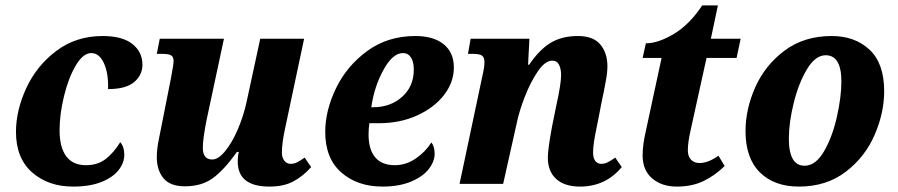

<svg xmlns="http://www.w3.org/2000/svg" viewBox="-20 -679 3315 709"><path d="M39 -192Q39 -271 77 -353.5Q115 -436 188 -491Q261 -546 359 -546Q432 -546 469 -516.5Q506 -487 506 -440Q506 -402 475.5 -376Q445 -350 379 -350Q381 -407 364 -445Q347 -483 317 -483Q287 -483 260 -437.5Q233 -392 216.5 -324.5Q200 -257 200 -198Q200 -135 224.5 -102Q249 -69 297 -69Q341 -69 370.5 -92Q400 -115 424 -154Q439 -137 439 -107Q439 -78 418 -51Q397 -24 354.5 -7Q312 10 250 10Q158 10 98.5 -42.5Q39 -95 39 -192Z M858 -82Q858 -105 862 -118H855Q808 -52 766.5 -21.5Q725 9 663 9Q608 9 583.5 -21Q559 -51 559 -99Q559 -129 567 -167Q575 -205 576 -212L611 -389Q621 -441 621 -453Q621 -469 612 -474.5Q603 -480 580 -480H559L570 -536H807L743 -237Q729 -167 729 -133Q729 -90 764 -90Q786 -90 811.5 -121Q837 -152 858 -201Q879 -250 890 -300L941 -536H1103L1033 -206Q1021 -151 1021 -116Q1021 -97 1030 -85.5Q1039 -74 1053 -74Q1066 -74 1077 -79.5Q1088 -85 1105 -97L1129 -62Q1100 -29 1064 -9.5Q1028 10 975 10Q858 10 858 -82Z M1181 -192Q1181 -271 1221 -353.5Q1261 -436 1336.5 -491Q1412 -546 1514 -546Q1581 -546 1618.5 -515.5Q1656 -485 1656 -430Q1656 -375 1619.5 -328Q1583 -281 1520 -252.5Q1457 -224 1379 -224H1344Q1341 -205 1341 -182Q1341 -127 1365.5 -98Q1390 -69 1438 -69Q1479 -69 1515 -93.5Q1551 -118 1573 -153Q1585 -138 1585 -111Q1585 -83 1563.5 -55Q1542 -27 1498 -8.5Q1454 10 1392 10Q1300 10 1240.5 -42Q1181 -94 1181 -192ZM1358 -283Q1422 -283 1465 -321.5Q1508 -360 1508 -422Q1508 -451 1497.5 -467Q1487 -483 1468 -483Q1430 -483 1396 -421Q1362 -359 1351 -283Z M2003 -97Q2003 -127 2018 -209L2034 -288Q2052 -369 2052 -402Q2052 -424 2044.5 -439.5Q2037 -455 2019 -455Q1993 -455 1966 -415.5Q1939 -376 1917.5 -320.5Q1896 -265 1887 -219L1838 0H1677L1761 -397Q1769 -431 1769 -449Q1769 -467 1760 -473.5Q1751 -480 1728 -480H1708L1718 -536H1935L1930 -440H1934Q1972 -496 2013.5 -521Q2055 -546 2114 -546Q2171 -546 2197 -514.5Q2223 -483 2223 -434Q2223 -410 2216.5 -377Q2210 -344 2209 -337Q2205 -321 2204 -314L2184 -212Q2170 -147 2170 -116Q2170 -96 2178 -85Q2186 -74 2200 -74Q2212 -74 2223.5 -79.5Q2235 -85 2252 -97L2276 -62Q2216 10 2122 10Q2065 10 2034 -18Q2003 -46 2003 -97Z M2353 -105Q2353 -143 2364 -191L2423 -465H2353L2365 -519Q2410 -519 2468 -553.5Q2526 -588 2573 -659H2631L2605 -536H2715L2700 -465H2589L2530 -197Q2520 -153 2520 -124Q2520 -101 2532 -89Q2544 -77 2563 -77Q2595 -77 2633 -104L2656 -66Q2619 -30 2577 -10Q2535 10 2479 10Q2424 10 2388.5 -20Q2353 -50 2353 -105Z M2733 -195Q2733 -276 2769 -357Q2805 -438 2877 -492Q2949 -546 3051 -546Q3137 -546 3191 -495.5Q3245 -445 3245 -342Q3245 -263 3210 -181.5Q3175 -100 3103.5 -45Q3032 10 2930 10Q2839 10 2786 -42.5Q2733 -95 2733 -195ZM3087 -378Q3087 -475 3029 -475Q2991 -475 2960 -423.5Q2929 -372 2911 -299Q2893 -226 2893 -167Q2893 -67 2951 -67Q2992 -67 3023 -120.5Q3054 -174 3070.5 -248Q3087 -322 3087 -378Z"/></svg>

Font: Noto Serif NarrowExtraBold
Style: Italic
Weight: 800
Width: 4
Italic angle: -12°
Designer: Monotype Design Team
Foundry: Monotype Imaging Inc.
Version: Version 1.001